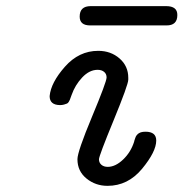

<svg xmlns="http://www.w3.org/2000/svg" viewBox="-20 -602 599 627"><path d="M142.1 -288.1Q146 -332 191.9 -384Q237.8 -436 300.8 -436Q341.8 -436 370.4 -411.1Q398.9 -386.2 398.9 -348.1V-341.8Q398.9 -325.7 351.1 -209.2Q303.2 -92.8 303.2 -81.8Q303.2 -70.8 311 -64Q318.8 -57.1 332 -57.1Q356.9 -57.1 382.1 -81.1Q407.2 -105 418 -139.2Q418 -140.1 418.9 -143.1Q419.9 -146 420.4 -147.5Q420.9 -148.9 421.9 -151.9Q422.9 -154.8 423.8 -156.5Q424.8 -158.2 426.5 -160.6Q428.2 -163.1 430.2 -164.6Q432.1 -166 434.6 -167.5Q437 -168.9 439.9 -169.9Q442.9 -170.9 447 -171.4Q451.2 -171.9 455.1 -171.9Q490.2 -171.9 490.2 -143.1Q490.2 -106.9 444.1 -51Q397.9 4.9 331.1 4.9Q292 4.9 262.5 -19Q232.9 -43 232.9 -82Q232.9 -106.9 280.5 -220.9Q328.1 -335 328.1 -349.1Q328.1 -360.4 320.1 -367.2Q312 -374 298.8 -374Q272 -374 248.5 -349.1Q225.1 -324.2 213.9 -292Q212.9 -290 210.9 -283.9Q209 -277.8 208 -275.9Q207 -273.9 204.6 -269.5Q202.1 -265.1 198.5 -263.7Q194.8 -262.2 189 -260.5Q183.1 -258.8 175.8 -258.8Q142.1 -259.3 142.1 -288.1ZM240.2 -547.9Q240.2 -582 276.4 -582H522.5Q559.6 -582 559.1 -552.7Q559.1 -518.6 523.4 -519H274.4Q240.2 -519 240.2 -547.9Z"/></svg>

Font: CMU Typewriter Text
Style: Italic
Weight: 500
Italic angle: -14.04°
Version: Version 0.7.0